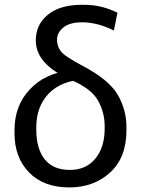

<svg xmlns="http://www.w3.org/2000/svg" viewBox="-20 -780 598 814"><path d="M273.9 14.6Q377.4 14.6 446.8 -48.6Q516.1 -111.8 516.1 -227.5V-241.7Q516.1 -314.5 479 -378.4Q441.9 -442.4 327.6 -502.4Q254.4 -541 238 -562.5Q221.7 -584 221.7 -610.8Q221.7 -641.6 248.8 -663.6Q275.9 -685.5 328.6 -685.5Q356 -685.5 388.4 -678.2Q420.9 -670.9 462.9 -650.9L478 -726.1Q448.2 -741.2 412.8 -750.5Q377.4 -759.8 328.6 -759.8Q234.9 -759.8 183.3 -718Q131.8 -676.3 131.8 -608.4Q131.8 -557.6 168.7 -516.1Q205.6 -474.6 285.2 -439.5Q368.7 -402.8 396.2 -352.5Q423.8 -302.2 423.8 -244.6V-235.4Q423.8 -155.3 384 -107.2Q344.2 -59.1 274.4 -59.6Q203.1 -60.5 168.5 -106Q133.8 -151.4 133.8 -230.5V-240.2Q133.8 -329.1 187.5 -384.3Q241.2 -439.5 344.7 -444.3L275.4 -480.5Q170.4 -469.7 106 -400.6Q41.5 -331.5 41.5 -229V-214.4Q41.5 -112.8 103 -49.1Q164.6 14.6 273.9 14.6Z"/></svg>

Font: Roboto Flex
Style: Regular
Weight: 400
Designer: Berlow after Robertson
Foundry: Google
Version: Version 3.200;gftools[0.9.32]